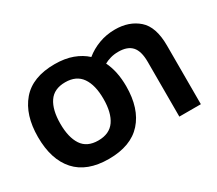

<svg xmlns="http://www.w3.org/2000/svg" viewBox="-131 -1003 1461 1291"><g transform="rotate(-30 600.0 -357.5)"><path d="M225 -358Q225 -465 265 -524.5Q305 -584 392 -584Q478 -584 519 -525Q560 -466 560 -359Q560 -251 519 -192Q478 -133 391 -133Q304 -133 264.5 -192.5Q225 -252 225 -358ZM735 -356Q735 -471 694 -555Q715 -567 743 -575Q771 -583 804 -583Q875 -583 908.5 -545.5Q942 -508 942 -426V0H1109V-456Q1109 -601 1038.5 -662.5Q968 -724 859 -724Q792 -724 733.5 -702Q675 -680 630 -643Q589 -681 529.5 -703Q470 -725 391 -725Q219 -725 134.5 -626Q50 -527 50 -356Q50 -181 136 -85.5Q222 10 391 10Q562 10 648.5 -86.5Q735 -183 735 -356Z"/></g></svg>

Font: Noto Sans Mono UI ExtraBold
Style: Regular
Weight: 800
Designer: Monotype Design team
Foundry: Monotype Imaging Inc.
Version: 1.000